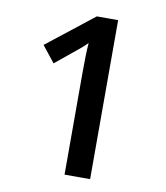

<svg xmlns="http://www.w3.org/2000/svg" viewBox="-81 -781 733 849"><g transform="rotate(10 285.5 -357.0)"><path d="M380.9 0H266.1V-460.9Q266.1 -543.5 270 -591.8Q258.8 -580.1 242.4 -565.9Q226.1 -551.8 132.8 -476.1L75.2 -548.8L285.2 -713.9H380.9Z"/></g></svg>

Font: f1_31487          
Style: Regular
Weight: 600
Foundry: Ascender Corporation
Version: Version 1.10